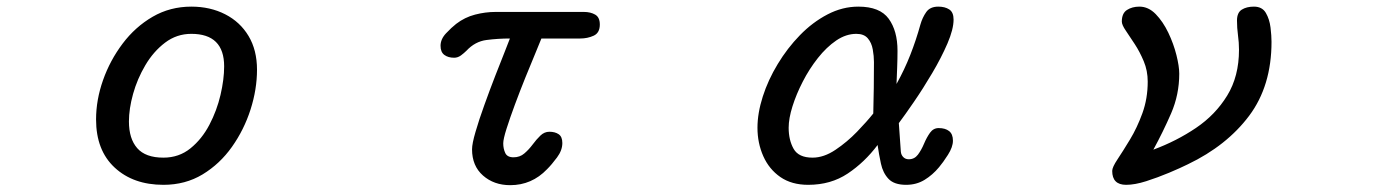

<svg xmlns="http://www.w3.org/2000/svg" viewBox="-20 -541 4040 565"><path d="M460.9 2.9Q372.1 2.9 317.4 -47.9Q262.7 -98.6 262.7 -189.5Q262.7 -247.1 283.2 -305.2Q303.7 -363.3 340.8 -412.6Q377.9 -461.9 429.2 -491.7Q480.5 -521.5 543 -521.5Q598.6 -521.5 642.6 -499Q686.5 -476.6 711.4 -435.1Q736.3 -393.6 736.3 -335.9Q736.3 -278.3 717.3 -218.8Q698.2 -159.2 662.6 -108.9Q627 -58.6 576.2 -27.8Q525.4 2.9 460.9 2.9ZM460.9 -77.1Q506.8 -77.1 540.5 -104.5Q574.2 -131.8 596.2 -173.8Q618.2 -215.8 628.9 -261.7Q639.6 -307.6 639.6 -345.7Q639.6 -441.4 543 -441.4Q500 -441.4 465.8 -415.5Q431.6 -389.6 407.7 -349.1Q383.8 -308.6 371.6 -264.6Q359.4 -220.7 359.4 -183.6Q359.4 -132.8 383.8 -105Q408.2 -77.1 460.9 -77.1Z M1481.4 3.9Q1433.6 3.9 1401.4 -24.4Q1369.1 -52.7 1369.1 -101.6Q1369.1 -118.2 1379.4 -153.3Q1389.6 -188.5 1405.3 -231.9Q1420.9 -275.4 1437 -316.9Q1453.1 -358.4 1465.3 -388.7Q1477.5 -418.9 1480.5 -427.7Q1445.3 -427.7 1411.6 -423.3Q1377.9 -418.9 1352.5 -391.6Q1345.7 -384.8 1336.4 -377.9Q1327.1 -371.1 1316.4 -371.1Q1298.8 -371.1 1287.6 -379.4Q1276.4 -387.7 1276.4 -406.2Q1276.4 -425.8 1292.5 -442.9Q1308.6 -460 1322.3 -470.7Q1347.7 -490.2 1377.9 -498Q1408.2 -505.9 1438.5 -505.9H1698.2Q1717.8 -505.9 1731.4 -498Q1745.1 -490.2 1745.1 -468.8Q1745.1 -444.3 1727.1 -436Q1709 -427.7 1687.5 -427.7H1573.2Q1568.4 -415 1555.2 -383.8Q1542 -352.5 1525.9 -312.5Q1509.8 -272.5 1495.1 -232.9Q1480.5 -193.4 1470.7 -162.6Q1460.9 -131.8 1460.9 -119.1Q1460.9 -103.5 1466.8 -90.8Q1472.7 -78.1 1491.2 -78.1Q1509.8 -78.1 1522.9 -89.4Q1536.1 -100.6 1547.4 -115.7Q1558.6 -130.9 1570.3 -142.1Q1582 -153.3 1596.7 -153.3Q1613.3 -153.3 1624 -146Q1634.8 -138.7 1634.8 -120.1Q1634.8 -98.6 1619.1 -77.6Q1603.5 -56.6 1589.8 -43Q1544.9 3.9 1481.4 3.9Z M2358.4 2.9Q2309.6 2.9 2276.4 -20Q2243.2 -43 2226.1 -81.5Q2209 -120.1 2209 -165Q2209 -208 2224.6 -256.8Q2240.2 -305.7 2268.6 -352.5Q2296.9 -399.4 2334 -437.5Q2371.1 -475.6 2415 -498.5Q2459 -521.5 2505.9 -521.5Q2569.3 -521.5 2595.2 -485.8Q2621.1 -450.2 2621.1 -391.6Q2621.1 -367.2 2620.1 -342.8Q2619.1 -318.4 2618.2 -293.9Q2641.6 -335.9 2658.7 -379.4Q2675.8 -422.9 2688.5 -468.8Q2694.3 -489.3 2705.6 -505.4Q2716.8 -521.5 2741.2 -521.5Q2760.7 -521.5 2773.4 -513.2Q2786.1 -504.9 2786.1 -483.4Q2786.1 -455.1 2768.1 -413.1Q2750 -371.1 2723.1 -325.7Q2696.3 -280.3 2669.4 -241.2Q2642.6 -202.1 2625 -178.7L2630.9 -94.7Q2631.8 -85 2638.2 -78.6Q2644.5 -72.3 2654.3 -72.3Q2670.9 -72.3 2681.2 -85.9Q2691.4 -99.6 2699.2 -118.2Q2707 -136.7 2716.8 -150.4Q2726.6 -164.1 2742.2 -164.1Q2761.7 -164.1 2772.9 -155.3Q2784.2 -146.5 2784.2 -127Q2784.2 -108.4 2769.5 -85.4Q2754.9 -62.5 2743.2 -48.8Q2724.6 -26.4 2700.7 -11.7Q2676.8 2.9 2646.5 2.9Q2611.3 2.9 2594.7 -14.6Q2578.1 -32.2 2572.3 -59.6Q2566.4 -86.9 2562.5 -114.3Q2524.4 -63.5 2474.6 -30.3Q2424.8 2.9 2358.4 2.9ZM2371.1 -77.1Q2404.3 -77.1 2438.5 -100.1Q2472.7 -123 2502 -153.3Q2531.2 -183.6 2549.8 -207Q2550.8 -245.1 2551.3 -282.7Q2551.8 -320.3 2551.8 -358.4Q2551.8 -376 2548.3 -395.5Q2544.9 -415 2533.7 -428.2Q2522.5 -441.4 2500 -441.4Q2469.7 -441.4 2440.9 -421.9Q2412.1 -402.3 2386.7 -370.1Q2361.3 -337.9 2342.3 -300.8Q2323.2 -263.7 2312 -228Q2300.8 -192.4 2300.8 -165Q2300.8 -128.9 2315.4 -103Q2330.1 -77.1 2371.1 -77.1Z M3293.9 2.9Q3252.9 2.9 3252.9 -38.1Q3252.9 -48.8 3268.6 -72.3Q3284.2 -95.7 3305.2 -130.4Q3326.2 -165 3341.8 -208Q3357.4 -251 3357.4 -300.8Q3357.4 -333 3345.7 -360.8Q3334 -388.7 3319.3 -411.1Q3304.7 -433.6 3293 -450.7Q3281.2 -467.8 3281.2 -477.5Q3281.2 -502 3296.4 -511.7Q3311.5 -521.5 3333 -521.5Q3359.4 -521.5 3380.9 -499.5Q3402.3 -477.5 3418 -444.8Q3433.6 -412.1 3441.9 -378.9Q3450.2 -345.7 3450.2 -324.2Q3450.2 -262.7 3426.3 -207.5Q3402.3 -152.3 3374 -100.6Q3442.4 -126 3499.5 -164.6Q3556.6 -203.1 3591.3 -259.8Q3626 -316.4 3626 -394.5Q3626 -416 3623 -437.5Q3620.1 -459 3620.1 -480.5Q3620.1 -503.9 3634.3 -512.7Q3648.4 -521.5 3669.9 -521.5Q3694.3 -521.5 3705.1 -502.9Q3715.8 -484.4 3718.8 -460Q3721.7 -435.5 3721.7 -418Q3721.7 -288.1 3655.8 -200.2Q3589.8 -112.3 3475.6 -57.6Q3454.1 -46.9 3420.4 -32.7Q3386.7 -18.6 3353 -7.8Q3319.3 2.9 3293.9 2.9Z"/></svg>

Font: Kosugi Maru
Style: Regular
Weight: 400
Designer: MOTOYA
Version: Version 4.002